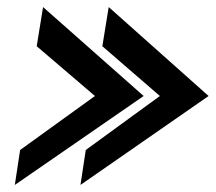

<svg xmlns="http://www.w3.org/2000/svg" viewBox="-20 -554 611 544"><path d="M22 -30 387 -282 102 -534 84 -423 249 -282 37 -129ZM208 -30 571 -282 288 -534 270 -423 433 -282 223 -129Z"/></svg>

Font: Charger Sport
Style: BlkObl
Weight: 900
Designer: Jasper
Foundry: Cannot Into Space Fonts
Version: Version 1.1